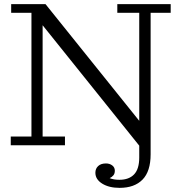

<svg xmlns="http://www.w3.org/2000/svg" viewBox="-20 -702 876 928"><path d="M32 0V-42H132V-640H34V-682H200L653 -118V-640H547V-682H805V-640H708V44Q708 126 669 166Q630 206 558 206Q507 206 474 185.5Q441 165 441 133Q441 113 454.5 100.5Q468 88 492 88Q510 88 522.5 97.5Q535 107 535 123Q535 137 528 145.5Q521 154 510 159Q529 167 557 167Q603 167 628 141Q653 115 653 59V2L186 -580V-42H294V0Z"/></svg>

Font: Montagu Slab 16pt Light
Style: Regular
Weight: 300
Designer: Florian Karsten
Foundry: Florian Karsten
Version: Version 1.000; ttfautohint (v1.8.3)